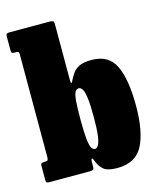

<svg xmlns="http://www.w3.org/2000/svg" viewBox="-119 -863 795 966"><g transform="rotate(-15 279.0 -380.0)"><path d="M23 -675Q11.5 -675 8.2 -678Q5 -681 5 -692V-764.5Q5 -774.5 9.2 -777.2Q13.5 -780 23 -780H231Q243 -780 249 -777.5Q255 -775 255 -762V-471.5Q255 -456 257.5 -453.8Q260 -451.5 263 -458Q274.5 -481.5 287.2 -499.8Q300 -518 322.5 -528.5Q345 -539 386 -539Q475.5 -539 509.2 -467Q543 -395 543 -260Q543 -125 505.5 -52.5Q468 20 371 20Q321 20 300 2Q279 -16 266.5 -51.5Q263 -61 259 -58.8Q255 -56.5 255 -42V-18Q255 -5.5 249.8 -2.8Q244.5 0 233 0H22Q12 0 8.5 -3Q5 -6 5 -17V-89Q5 -100 10 -102.5Q15 -105 25 -105H26Q39 -105 42 -109Q45 -113 45 -126V-661.5Q45 -675 34 -675ZM255 -260Q255 -195.5 258.8 -161.5Q262.5 -127.5 270 -114.8Q277.5 -102 288 -102Q297.5 -102 305.5 -114.8Q313.5 -127.5 318.2 -161.5Q323 -195.5 323 -260Q323 -324.5 318.2 -358.8Q313.5 -393 305.5 -405.5Q297.5 -418 288 -418Q275 -418 267.8 -405.5Q260.5 -393 257.8 -358.8Q255 -324.5 255 -260Z"/></g></svg>

Font: Besley* Condensed Fatface
Style: Regular
Weight: 900
Width: 3
Designer: Owen Earl
Foundry: indestructible type*
Version: Version 3.000; ttfautohint (v1.8.3)